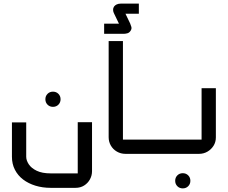

<svg xmlns="http://www.w3.org/2000/svg" viewBox="-20 -851 1260 1062"><path d="M273 -260Q255 -260 243 -272Q231 -284 231 -302Q231 -320 243 -332Q255 -344 273 -344Q291 -344 303 -332Q315 -320 315 -302Q315 -284 303 -272Q291 -260 273 -260Z M260 188Q215 188 176 176Q137 164 108 142Q79 120 62.5 88Q46 56 46 16V-174H125V16Q125 36 139 57.5Q153 79 183 93.5Q213 108 260 108H420Q417 111 415 113Q413 115 410 118V-175H489V96Q489 120 477.5 141Q466 162 445.5 175Q425 188 398 188Z M556 -664V-720H638L612 -774Q612 -774 609 -780.5Q606 -787 605.5 -796.5Q605 -806 611 -815Q616 -822 625.5 -826.5Q635 -831 648 -831H748V-775H674L700 -721Q703 -714 706.5 -702.5Q710 -691 701 -679Q694 -669 683 -666.5Q672 -664 666 -664Z M808 0H782V-79H808ZM792 0H674Q648 0 626.5 -12.5Q605 -25 593 -46Q581 -67 581 -92V-624H660V-69Q658 -72 655.5 -74Q653 -76 651 -79H792Z M991 191Q973 191 961 179Q949 167 949 149Q949 131 961 119Q973 107 991 107Q1009 107 1021 119Q1033 131 1033 149Q1033 167 1021 179Q1009 191 991 191Z M792 0V-79H1104Q1102 -76 1099.5 -73.5Q1097 -71 1095 -68V-363H1174V-91Q1174 -65 1161 -44.5Q1148 -24 1127 -12Q1106 0 1081 0Z"/></svg>

Font: Mada
Style: Regular
Weight: 400
Designer: Khaled Hosny
Version: Version 1.5